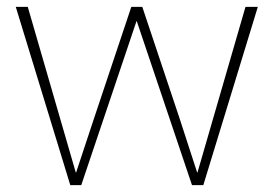

<svg xmlns="http://www.w3.org/2000/svg" viewBox="-20 -540 797 560"><path d="M26 -520H61L201 -37H202L254 -194L363 -520H395L504 -194L555 -37H556L696 -520H732L573 0H540L379 -478H378L217 0H185Z"/></svg>

Font: Murecho ExtraLight
Style: Regular
Weight: 200
Designer: Neil Summerour
Foundry: Positype
Version: Version 1.010; ttfautohint (v1.8.3)